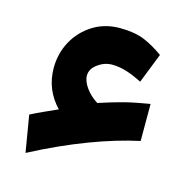

<svg xmlns="http://www.w3.org/2000/svg" viewBox="-75 -473 581 592"><g transform="rotate(15 215.5 -176.5)"><path d="M177.2 -231.9C177.2 -246.6 184.6 -259.3 199.2 -269.5C213.4 -279.8 228.5 -284.7 244.6 -284.7C278.3 -284.7 309.1 -272 340.8 -256.3L378.4 -351.6C357.4 -366.7 336.4 -378.9 315.9 -387.2C295.4 -395.5 269.5 -399.9 238.3 -399.9C206.5 -399.9 177.7 -392.1 152.8 -376.5C102.5 -345.2 72.3 -291 72.3 -228.5C72.3 -182.6 88.4 -142.6 120.6 -108.9C90.8 -95.2 63.5 -84 36.6 -69.8L56.2 47.4C179.7 -17.6 295.9 -60.1 389.6 -80.1V-198.2C330.6 -188.5 300.3 -181.6 230 -158.7C200.2 -176.8 177.2 -208 177.2 -231.9Z"/></g></svg>

Font: Vazirmatn
Style: Bold
Weight: 700
Designer: Saber Rastikerdar
Foundry: Saber Rastikerdar
Version: Version 33.003